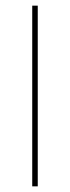

<svg xmlns="http://www.w3.org/2000/svg" viewBox="-20 -659 248 679"><path d="M113.5 -639V0H94V-639Z"/></svg>

Font: Anek Kannada Medium Thin
Style: Regular
Weight: 250
Version: Version 1.003